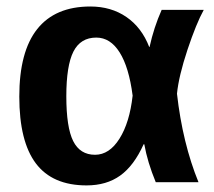

<svg xmlns="http://www.w3.org/2000/svg" viewBox="-20 -558 655 588"><path d="M421.9 -116.2H419.9Q390.1 -50.3 348.1 -20.3Q306.2 9.8 245.1 9.8Q140.6 9.8 89.8 -57.6Q39.1 -125 39.1 -262.2Q39.1 -399.9 94 -469Q148.9 -538.1 256.8 -538.1Q320.3 -538.1 367.2 -505.9Q414.1 -473.6 437 -414.1H438Q451.2 -474.1 475.1 -527.8H604Q581.1 -486.3 554.2 -405.8Q527.3 -324.7 522 -271Q539.1 -119.6 587.9 0H457Q431.6 -61.5 421.9 -116.2ZM183.1 -263.2Q183.1 -168 204.1 -126Q225.1 -84 271 -84Q314.9 -84 345.9 -133.3Q377 -182.6 386.2 -265.1Q375 -352.1 346.4 -397.5Q317.9 -442.9 274.9 -442.9Q226.6 -442.9 204.8 -399.9Q183.1 -356.9 183.1 -263.2Z"/></svg>

Font: Libra Sans Modern
Style: Bold
Weight: 700
Foundry: Stefan Peev, Context Ltd
Version: Version 1.000